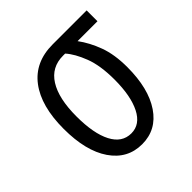

<svg xmlns="http://www.w3.org/2000/svg" viewBox="-148 -637 764 764"><g transform="rotate(-45 233.5 -255.5)"><path d="M228 11Q146 11 98 -59Q50 -129 50 -253Q50 -381 103.5 -451.5Q157 -522 257 -522H448V-461H336Q365 -422 384 -370.5Q403 -319 403 -248Q403 -128 356 -58.5Q309 11 228 11ZM228 -50Q278 -50 305 -103.5Q332 -157 332 -249Q332 -328 312 -380Q292 -432 266 -461H254Q189 -461 155 -407Q121 -353 121 -252Q121 -156 148.5 -103Q176 -50 228 -50Z"/></g></svg>

Font: Ubuntu Sans Condensed
Style: Regular
Weight: 400
Width: 3
Designer: Dalton Maag Ltd
Foundry: Dalton Maag Ltd
Version: Version 1.006; ttfautohint (v1.8.4.7-5d5b)